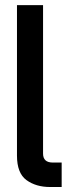

<svg xmlns="http://www.w3.org/2000/svg" viewBox="-20 -731 308 751"><path d="M46.4 -122.1V-710.9H148.4V-130.4Q148.4 -95.2 186.5 -95.2H221.2V0.5H176.3Q120.6 0.5 83.5 -26.6Q46.4 -53.7 46.4 -122.1Z"/></svg>

Font: Alte DIN 1451 Mittelschrift
Style: Regular
Weight: 400
Designer: Peter Wiegel
Foundry: Peter Wiegel
Version: Version 1.002 September 20, 2019